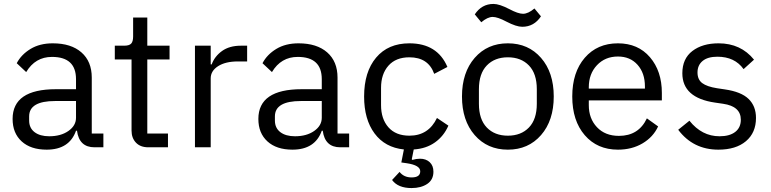

<svg xmlns="http://www.w3.org/2000/svg" viewBox="-20 -748 3915 975"><path d="M505 0H460Q382 0 371 -84H366Q332 12 217 12Q136 12 90 -30Q44 -72 44 -144Q44 -295 264 -295H366V-346Q366 -459 244 -459Q159 -459 113 -382L65 -427Q88 -471 135 -499.5Q182 -528 248 -528Q341 -528 393.5 -482Q446 -436 446 -354V-70H505ZM230 -56Q289 -56 327.5 -83Q366 -110 366 -150V-235H260Q128 -235 128 -157V-136Q128 -98 155.5 -77Q183 -56 230 -56Z M833 0H733Q693 0 670.5 -23.5Q648 -47 648 -85V-446H563V-516H611Q636 -516 646 -526.5Q656 -537 656 -563V-659H728V-516H841V-446H728V-70H833Z M1050 0H970V-516H1050V-421H1055Q1070 -462 1107.5 -489Q1145 -516 1204 -516H1235V-436H1188Q1125 -436 1087.5 -412Q1050 -388 1050 -350Z M1753 0H1708Q1630 0 1619 -84H1614Q1580 12 1465 12Q1384 12 1338 -30Q1292 -72 1292 -144Q1292 -295 1512 -295H1614V-346Q1614 -459 1492 -459Q1407 -459 1361 -382L1313 -427Q1336 -471 1383 -499.5Q1430 -528 1496 -528Q1589 -528 1641.5 -482Q1694 -436 1694 -354V-70H1753ZM1478 -56Q1537 -56 1575.5 -83Q1614 -110 1614 -150V-235H1508Q1376 -235 1376 -157V-136Q1376 -98 1403.5 -77Q1431 -56 1478 -56Z M2059 -528Q2201 -528 2252 -408L2185 -373Q2155 -457 2059 -457Q1990 -457 1952.5 -414.5Q1915 -372 1915 -302V-214Q1915 -144 1952.5 -101.5Q1990 -59 2059 -59Q2156 -59 2199 -149L2257 -110Q2234 -57 2189 -25Q2144 7 2081 11L2071 61L2074 64Q2094 58 2113 58Q2143 58 2162 75.5Q2181 93 2181 124Q2181 165 2149.5 186Q2118 207 2070 207Q2001 207 1971 166L2009 125Q2031 153 2070 153Q2114 153 2114 122Q2114 91 2046 81L2018 77L2031 11Q1935 1 1882 -70.5Q1829 -142 1829 -258Q1829 -383 1890 -455.5Q1951 -528 2059 -528Z M2632 -612Q2602 -612 2552 -638Q2507 -662 2482 -662Q2456 -662 2424 -635L2391 -675Q2426 -728 2486 -728Q2516 -728 2566 -702Q2611 -678 2636 -678Q2662 -678 2694 -705L2727 -665Q2692 -612 2632 -612ZM2727.5 -62Q2663 12 2559 12Q2455 12 2390.5 -62Q2326 -136 2326 -258Q2326 -380 2390.5 -454Q2455 -528 2559 -528Q2663 -528 2727.5 -454Q2792 -380 2792 -258Q2792 -136 2727.5 -62ZM2706 -221V-295Q2706 -374 2666 -415.5Q2626 -457 2559 -457Q2492 -457 2452 -415.5Q2412 -374 2412 -295V-221Q2412 -142 2452 -100.5Q2492 -59 2559 -59Q2626 -59 2666 -100.5Q2706 -142 2706 -221Z M3118 12Q3013 12 2949.5 -61.5Q2886 -135 2886 -258Q2886 -381 2949.5 -454.5Q3013 -528 3118 -528Q3220 -528 3280.5 -457.5Q3341 -387 3341 -276V-238H2970V-214Q2970 -146 3011.5 -102Q3053 -58 3123 -58Q3223 -58 3265 -147L3322 -106Q3297 -52 3243 -20Q3189 12 3118 12ZM3118 -461Q3053 -461 3011.5 -417Q2970 -373 2970 -305V-298H3255V-309Q3255 -377 3217.5 -419Q3180 -461 3118 -461Z M3628 12Q3500 12 3424 -89L3481 -135Q3544 -56 3634 -56Q3685 -56 3713.5 -78Q3742 -100 3742 -140Q3742 -208 3652 -221L3611 -227Q3445 -251 3445 -376Q3445 -450 3496 -489Q3547 -528 3629 -528Q3742 -528 3809 -445L3756 -397Q3711 -460 3623 -460Q3574 -460 3548 -438.5Q3522 -417 3522 -380Q3522 -344 3546 -326Q3570 -308 3621 -300L3661 -294Q3744 -282 3781.5 -245.5Q3819 -209 3819 -149Q3819 -74 3768 -31Q3717 12 3628 12Z"/></svg>

Font: Aneliza
Style: Regular
Weight: 400
Designer: Mike Abbink, Paul van der Laan, Pieter van Rosmalen
Foundry: Bold Monday
Version: Version 3.0